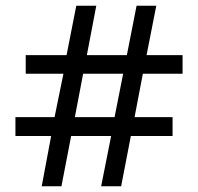

<svg xmlns="http://www.w3.org/2000/svg" viewBox="-20 -652 693 672"><path d="M159 -176H34V-242H171L202 -394H70V-459H213L247 -632H317L284 -459H424L458 -632H527L493 -459H619V-394H480L451 -242H584V-176H438L404 0H334L369 -176H229L195 0H126ZM381 -242 411 -394H271L242 -242Z"/></svg>

Font: ltelugu15
Style: Book
Weight: 400
Designer: Jelle Bosma - Monotype Design Team
Foundry: Monotype Imaging Inc.
Version: Version 2.003